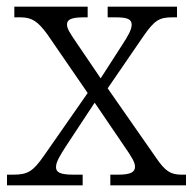

<svg xmlns="http://www.w3.org/2000/svg" viewBox="-20 -556 579 576"><path d="M1 0H228V-32H201C160 -32 148 -39 148 -55C148 -71 163 -94 177 -116L264 -248L351 -120C376 -84 385 -69 385 -56C385 -40 373 -32 334 -32H311V0H538V-32H525C492 -32 476 -42 448 -83L303 -291L410 -447C444 -496 458 -504 498 -504H511V-536H303V-504H326C361 -504 375 -499 375 -482C375 -467 364 -448 347 -422L282 -321L208 -430C191 -455 181 -470 181 -482C181 -495 189 -504 231 -504H243V-536H23V-504H41C77 -504 94 -491 122 -453L243 -277L112 -89C79 -42 64 -32 19 -32H1Z"/></svg>

Font: Noto Serif Lao Light
Style: Regular
Weight: 300
Designer: Monotype Design Team
Foundry: Monotype Imaging Inc.
Version: Version 2.003